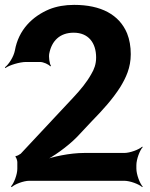

<svg xmlns="http://www.w3.org/2000/svg" viewBox="-23 -741 616 787"><path d="M279 -607C339 -607 371 -566 371 -505C371 -478 363 -457 351 -437C332 -403 307 -373 278 -342L62 -111C58 -108 45 -100 42 -102L40 -98C44 -96 48 -82 48 -77V-49C48 -26 34 11 22 23L25 26C37 14 74 0 97 0H486C510 0 547 14 560 26L562 24C550 11 536 -26 536 -50V-64C536 -88 550 -125 562 -138L560 -140C547 -128 510 -114 486 -114H321C265 -114 191 -99 153 -83L154 -79C192 -96 254 -140 293 -180L355 -246C398 -290 438 -334 470 -384C493 -422 513 -463 513 -519C513 -550 508 -579 498 -604C466 -681 391 -721 281 -721C243 -721 209 -715 179 -703C110 -674 53 -619 38 -534C33 -508 13 -477 -3 -465L-1 -462C15 -474 58 -487 84 -487H141C155 -487 177 -477 183 -469L186 -471C180 -479 176 -508 179 -522C189 -573 222 -607 279 -607Z"/></svg>

Font: Asimov
Style: Edge
Weight: 500
Designer: Google
Version: Version 2.000980: 2014